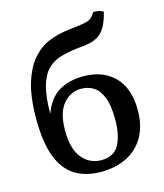

<svg xmlns="http://www.w3.org/2000/svg" viewBox="-109 -796 758 887"><g transform="rotate(-15 270.0 -352.5)"><path d="M265 9Q192 9 141 -23Q90 -55 64 -124Q38 -193 38 -304Q38 -411 60 -479Q82 -547 117.5 -586Q153 -625 197.5 -642Q242 -659 287 -664Q332 -669 358 -673Q384 -677 397.5 -686.5Q411 -696 419 -713Q433 -715 445.5 -712Q458 -709 468 -703Q457 -658 442 -632.5Q427 -607 407 -595Q387 -583 362.5 -578Q338 -573 307 -571Q262 -566 224.5 -555Q187 -544 161 -517.5Q135 -491 121 -441.5Q107 -392 107 -311Q132 -380 180.5 -409.5Q229 -439 299 -439Q392 -439 447 -383.5Q502 -328 502 -224Q502 -150 473 -98Q444 -46 390.5 -18.5Q337 9 265 9ZM281 -43Q342 -43 366 -89Q390 -135 390 -209Q390 -275 375 -313.5Q360 -352 334 -369Q308 -386 274 -386Q223 -386 188 -345Q153 -304 153 -219Q153 -129 189 -86Q225 -43 281 -43Z"/></g></svg>

Font: Vollkorn Medium
Style: Regular
Weight: 500
Designer: Friedrich Althausen
Foundry: Friedrich Althausen
Version: Version 5.000